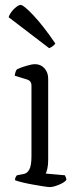

<svg xmlns="http://www.w3.org/2000/svg" viewBox="-20 -761 314 781"><path d="M183 0Q176 0 157 -3Q138 -6 115 -10Q92 -14 71.5 -19Q51 -24 41 -28Q41 -35 43.5 -40Q46 -45 49 -48L75 -53Q90 -55 99 -71Q108 -87 108 -126V-414Q108 -431 92 -437L40 -453Q41 -462 43.5 -469Q46 -476 49 -479Q63 -486 86.5 -493Q110 -500 122 -500Q146 -500 161 -483Q176 -466 176 -441V-111Q176 -89 172.5 -74.5Q169 -60 166 -55L244 -48Q245 -45 247.5 -40Q250 -35 250 -29Q241 -18 218.5 -9Q196 0 183 0ZM180 -565 15 -691Q21 -709 37.5 -725Q54 -741 64 -741Q76 -741 116.5 -698Q157 -655 205 -584Q202 -579 195 -573.5Q188 -568 180 -565Z"/></svg>

Font: Texturina 72pt Light
Style: Regular
Weight: 300
Designer: Guillermo Torres Carreño
Foundry: Omnibus-Type
Version: Version 1.002; ttfautohint (v1.8.3)